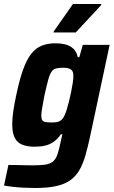

<svg xmlns="http://www.w3.org/2000/svg" viewBox="-37 -734 567 958"><path d="M139 204Q111 204 81 202.5Q51 201 25.5 198Q0 195 -17 192L5 89Q27 89 48 89.5Q69 90 89.5 90.5Q110 91 128 91Q168 91 191.5 87Q215 83 228.5 71Q242 59 250 35.5Q258 12 266 -28Q268 -38 270.5 -47.5Q273 -57 274 -64H267Q251 -41 231.5 -27Q212 -13 188.5 -7.5Q165 -2 136 -2Q98 -2 73 -12.5Q48 -23 36 -47.5Q24 -72 24 -114Q24 -141 29 -177Q34 -213 44 -259Q60 -336 78 -386Q96 -436 118.5 -465Q141 -494 171 -506Q201 -518 241 -518Q266 -518 288.5 -512.5Q311 -507 328 -492Q345 -477 351 -449H359L376 -510H510L414 -60Q402 -3 389.5 40.5Q377 84 359 115Q341 146 313.5 165.5Q286 185 243.5 194.5Q201 204 139 204ZM221 -123Q238 -123 249.5 -125.5Q261 -128 269.5 -135.5Q278 -143 284 -156Q289 -165 295 -184Q301 -203 307 -227Q313 -251 318 -275.5Q323 -300 326 -320.5Q329 -341 329 -353Q330 -378 317.5 -387Q305 -396 279 -396Q257 -396 243 -392.5Q229 -389 220 -376Q211 -363 203.5 -335.5Q196 -308 185 -259Q178 -222 173.5 -196Q169 -170 169 -157Q169 -142 174 -134.5Q179 -127 191 -125Q203 -123 221 -123ZM230 -572 231 -577 327 -714H469L468 -709L341 -572Z"/></svg>

Font: Saira SemiCondensed
Style: Bold Italic
Weight: 700
Width: 4
Italic angle: -12°
Designer: Hector Gatti with collaboration of the Omnibus-Type team
Foundry: Omnibus-Type
Version: Version 1.101